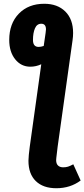

<svg xmlns="http://www.w3.org/2000/svg" viewBox="-20 -778 448 1019"><path d="M408 180Q353 221 279 221Q209 221 170 183Q131 145 131 75Q131 65 133 43L138 0L199 -437Q171 -424 141 -424Q92 -424 60.5 -463.5Q29 -503 29 -566Q29 -653 80 -705.5Q131 -758 215 -758Q285 -758 326.5 -717Q368 -676 368 -603Q368 -584 365 -564L286 0L279 59Q278 64 278 72Q278 91 288 100.5Q298 110 315 110Q330 110 341 106.5Q352 103 369 94ZM212 -534 222 -603Q224 -617 224 -622Q224 -652 199 -652Q176 -652 165.5 -627.5Q155 -603 155 -566Q155 -529 185 -529Q197 -529 212 -534Z"/></svg>

Font: Fira Sans Extra Condensed
Style: Bold Italic
Weight: 700
Width: 3
Italic angle: -8°
Designer: Carrois Corporate & Edenspiekermann AG
Foundry: Carrois Corporate GbR & Edenspiekermann AG
Version: Version 4.203